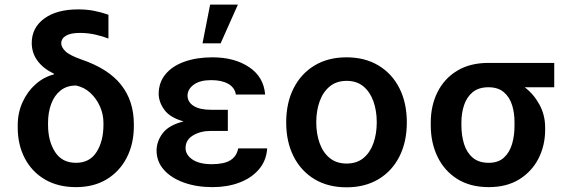

<svg xmlns="http://www.w3.org/2000/svg" viewBox="-20 -801 2483 832"><path d="M117.5 -614.3Q117.5 -680.8 171.5 -720.5Q225.5 -760.3 318.5 -760.3Q354.4 -760.3 385.1 -754.6Q415.8 -748.9 449.9 -737.2V-633.9Q428.6 -642.8 395.1 -650.6Q361.5 -658.4 326.7 -658.4Q285.9 -658.4 265.6 -646.1Q245.4 -633.9 245.4 -612.9Q245.4 -597.3 262.8 -579.5Q280.2 -561.8 332.4 -543.3Q449.2 -503.6 504.4 -433.9Q559.7 -364.3 560 -264.2V-254.3Q560 -177.9 529.3 -118.1Q498.6 -58.2 442.5 -24.1Q386.4 9.9 309.3 9.9Q231.2 9.9 174.5 -23.4Q117.9 -56.8 87.4 -115.2Q56.8 -173.7 56.8 -248.6V-258.5Q56.8 -312.5 77.8 -358.5Q98.7 -404.5 134.4 -436.1Q170.1 -467.7 214.1 -478.7L213.8 -481.5Q167.6 -503.9 142.8 -537.3Q117.9 -570.7 117.5 -614.3ZM188.2 -268.8V-259.9Q188.2 -190 218.4 -142.8Q248.6 -95.5 309.3 -95.5Q369 -95.5 398.6 -142.6Q428.3 -189.6 428.3 -259.9V-268.8Q428.3 -305.4 413.2 -339.7Q398.1 -373.9 371.4 -398.6Q344.8 -423.3 309.3 -430.4Q269.2 -430.4 242.2 -408.7Q215.2 -387.1 201.7 -350.3Q188.2 -313.6 188.2 -268.8Z M967.3 -285.2V-233.7H894.2Q848.4 -233.7 816.2 -214.1Q784.1 -194.6 784.1 -159.4Q784.1 -130 814.1 -109.7Q844.1 -89.5 897.7 -89.5Q951 -89.5 978.5 -106.7Q1006 -123.9 1012.1 -158H1137.8Q1134.2 -104.4 1101.7 -66.8Q1069.2 -29.1 1017 -9.6Q964.8 9.9 901.3 9.9Q832.4 9.9 777.5 -9.6Q722.7 -29.1 690.7 -64.6Q658.7 -100.1 658.4 -148.4Q658.7 -188.9 685.2 -223.9Q711.6 -258.9 775.6 -274.9Q717 -291.2 692.5 -324.8Q668 -358.3 667.6 -394.2Q668 -444.6 697.6 -479.9Q727.3 -515.3 779.8 -533.9Q832.4 -552.6 900.6 -552.6Q996.1 -552.6 1059.5 -510.1Q1122.9 -467.7 1128.9 -391.3H1002.1Q997.2 -421.9 968.7 -437.9Q940.3 -453.8 895.2 -453.8Q846.6 -453.8 819.8 -434.3Q793 -414.8 792.6 -386.4Q793 -358.7 819.1 -342Q845.2 -325.3 894.2 -325.3H967.3ZM857.6 -613.3 890.6 -781.2H1011L936.1 -613.3Z M1481.5 10.7Q1401.6 10.7 1343 -24.5Q1284.4 -59.7 1252.3 -123Q1220.2 -186.4 1220.2 -270.6Q1220.2 -355.1 1252.3 -418.5Q1284.4 -481.9 1343 -517.2Q1401.6 -552.6 1481.5 -552.6Q1561.4 -552.6 1620.2 -517.2Q1679 -481.9 1710.9 -418.5Q1742.9 -355.1 1742.9 -270.6Q1742.9 -186.4 1710.9 -123Q1679 -59.7 1620.2 -24.5Q1561.4 10.7 1481.5 10.7ZM1482.2 -92.3Q1525.9 -92.3 1554.9 -116.1Q1583.8 -139.9 1598.2 -180.6Q1612.6 -221.2 1612.6 -271Q1612.6 -321 1598.2 -361.7Q1583.8 -402.3 1554.9 -426.5Q1525.9 -450.6 1482.2 -450.6Q1438.2 -450.6 1408.9 -426.5Q1379.6 -402.3 1365.1 -361.7Q1350.5 -321 1350.5 -271Q1350.5 -221.2 1365.1 -180.6Q1379.6 -139.9 1408.9 -116.1Q1438.2 -92.3 1482.2 -92.3Z M1846.6 -258.5V-269.9Q1846.6 -343.4 1875.9 -402Q1905.2 -460.6 1961.1 -494.5Q2017 -528.4 2096.6 -528.4H2381.7V-422.9H2253.6Q2292.6 -393.5 2317.5 -348Q2342.3 -302.6 2342.3 -248.6V-238.6Q2342.3 -170.8 2313.6 -114.3Q2284.8 -57.9 2230.3 -24Q2175.8 9.9 2098 9.9Q2017.8 9.9 1961.6 -25.4Q1905.5 -60.7 1876.1 -121.4Q1846.6 -182.2 1846.6 -258.5ZM1979.4 -269.9V-258.5Q1979.4 -214.1 1990.9 -177Q2002.5 -139.9 2028.6 -117.7Q2054.7 -95.5 2098 -95.5Q2138.8 -95.5 2163.4 -117.7Q2187.9 -139.9 2198.9 -177Q2209.9 -214.1 2209.5 -258.5V-269.9Q2209.9 -311.1 2198.9 -345.9Q2187.9 -380.7 2163 -401.8Q2138.1 -422.9 2096.6 -422.9Q2054.3 -422.9 2028.6 -401.8Q2002.8 -380.7 1991.1 -345.9Q1979.4 -311.1 1979.4 -269.9Z"/></svg>

Font: Inter Zeller Semi Bold
Style: Regular
Weight: 600
Designer: Rasmus Andersson; Joe Bland
Foundry: zeller
Version: Version 3.015;git-dec3a8cb1